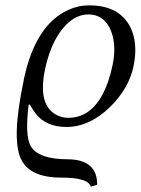

<svg xmlns="http://www.w3.org/2000/svg" viewBox="-20 -462 525 717"><path d="M478.5 -213.9Q461.4 -132.8 392.6 -64Q316.4 11.2 229.5 12.2Q150.9 12.2 112.3 -39.1Q101.6 -53.2 91.3 -71.8L86.9 -69.8Q72.8 43.9 94.2 83Q123 132.8 232.9 132.8Q343.8 133.8 342.8 228L318.8 234.9Q309.6 201.2 208.5 201.2Q90.8 201.2 58.1 131.3Q22.5 55.7 68.4 -161.1Q68.8 -164.6 69.3 -167Q112.3 -369.6 235.8 -425.3Q273.4 -442.4 314 -441.9Q427.2 -441.9 468.3 -357.4Q496.1 -297.9 478.5 -213.9ZM234.9 -22Q337.4 -22 384.8 -160.6Q394 -188 400.4 -219.2Q417.5 -300.3 389.6 -357.9Q363.8 -407.7 310.5 -408.2Q250 -408.2 202.6 -339.8Q166 -286.6 148.4 -204.1Q119.6 -68.4 192.9 -31.7Q212.9 -22 234.9 -22Z"/></svg>

Font: Linux Libertine Display Slanted O
Style: Slanted
Weight: 400
Designer: Philipp H. Poll
Foundry: Philipp H. Poll
Version: Version 5.0.9